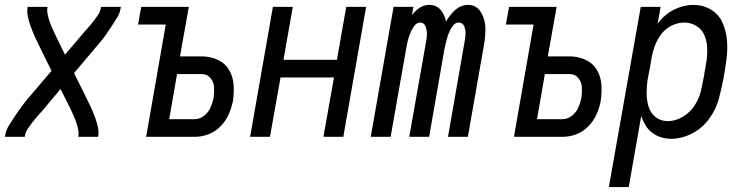

<svg xmlns="http://www.w3.org/2000/svg" viewBox="-24 -558 3044 783"><path d="M-4 0 -3 -5Q0 -26 11.5 -45Q23 -64 35.5 -82.5Q48 -101 61 -119Q74 -137 88 -154L186 -269L130 -383Q81 -484 88 -525L89 -530H170L169 -525Q164 -493 202 -415L241 -335L315 -422Q325 -434 336 -446Q347 -458 356.5 -470.5Q366 -483 375.5 -496.5Q385 -510 387 -525L388 -530H469L468 -525Q465 -504 453 -485Q441 -466 429 -447.5Q417 -429 404 -411Q391 -393 376 -376L278 -260L334 -147Q384 -46 377 -5L376 0H295L296 -5Q301 -37 263 -115L223 -195L150 -108Q139 -96 128.5 -84Q118 -72 108.5 -59.5Q99 -47 89.5 -33.5Q80 -20 78 -5L77 0Z M572 0 652 -458H539L552 -530H746L710 -328H800Q833 -328 863 -314.5Q893 -301 909.5 -274Q926 -247 928.5 -214Q931 -181 926 -147Q921 -120 909 -92.5Q897 -65 875.5 -43Q854 -21 826.5 -10.5Q799 0 770 0ZM666 -72H770Q791 -72 808.5 -86Q826 -100 834.5 -119.5Q843 -139 847 -159Q850 -181 849 -202Q848 -223 834.5 -239.5Q821 -256 800 -256H698Z M996 0 1089 -530H1170L1132 -314H1350L1388 -530H1469L1376 0H1295L1338 -242H1120L1077 0Z M1488 0 1581 -530H1662L1656 -497Q1661 -502 1666 -508Q1693 -538 1727 -538Q1762 -538 1780 -508Q1791 -490 1795 -470Q1806 -490 1823 -508Q1850 -538 1885 -538Q1919 -538 1937 -508.5Q1955 -479 1955.5 -445Q1956 -411 1950 -376L1884 0H1803L1871 -390Q1874 -406 1874.5 -421Q1875 -436 1869 -451Q1863 -466 1847 -466Q1832 -466 1821.5 -451Q1811 -436 1805.5 -421.5Q1800 -407 1796.5 -392Q1793 -377 1789 -361L1726 0H1645L1714 -390Q1717 -406 1717 -421Q1717 -436 1711 -451Q1705 -466 1690 -466Q1675 -466 1664.5 -451Q1654 -436 1648.5 -421.5Q1643 -407 1639 -392Q1637 -383 1635 -374L1569 0Z M2072 0 2152 -458H2039L2052 -530H2246L2210 -328H2300Q2333 -328 2363 -314.5Q2393 -301 2409.5 -274Q2426 -247 2428.5 -214Q2431 -181 2426 -147Q2421 -120 2409 -92.5Q2397 -65 2375.5 -43Q2354 -21 2326.5 -10.5Q2299 0 2270 0ZM2166 -72H2270Q2291 -72 2308.5 -86Q2326 -100 2334.5 -119.5Q2343 -139 2347 -159Q2350 -181 2349 -202Q2348 -223 2334.5 -239.5Q2321 -256 2300 -256H2198Z M2459 205 2589 -530H2670L2658 -461Q2662 -467 2667 -473Q2693 -504 2729.5 -521Q2766 -538 2804 -538Q2843 -538 2875 -519Q2907 -500 2922 -466.5Q2937 -433 2940.5 -395.5Q2944 -358 2939 -319Q2934 -280 2927 -241Q2919 -198 2907.5 -155Q2896 -112 2868 -73.5Q2840 -35 2798 -13.5Q2756 8 2712 8Q2679 8 2650.5 -7Q2622 -22 2607 -50Q2597 -66 2591 -85L2540 205ZM2699 -64Q2731 -64 2761 -82Q2791 -100 2809.5 -129Q2828 -158 2835 -189.5Q2842 -221 2848 -253L2849 -262L2854 -289L2855 -298L2857 -308Q2861 -335 2860 -362Q2859 -389 2849 -413.5Q2839 -438 2816.5 -452Q2794 -466 2767 -466Q2742 -466 2717 -454.5Q2692 -443 2675 -421.5Q2658 -400 2648.5 -376Q2639 -352 2634 -326L2633 -319L2617 -232Q2613 -206 2613 -180Q2613 -151 2620.5 -124.5Q2628 -98 2649 -81Q2670 -64 2699 -64Z"/></svg>

Font: Iosevka SS08
Style: Italic
Weight: 400
Italic angle: -10°
Monospace: yes
Designer: Belleve Invis
Foundry: Belleve Invis
Version: 2.1.0; ttfautohint (v1.8.2)